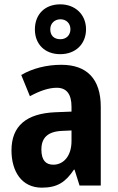

<svg xmlns="http://www.w3.org/2000/svg" viewBox="-20 -856 546 886"><path d="M258 -606C329 -606 377 -653 377 -721C377 -789 327 -836 258 -836C187 -836 141 -790 141 -720C141 -652 187 -606 258 -606ZM259 -675C228 -675 212 -693 212 -721C212 -748 232 -767 259 -767C286 -767 305 -748 305 -721C305 -693 285 -675 259 -675ZM263 -557C194 -557 129 -540 78 -510L118 -412C164 -437 205 -451 242 -451C287 -451 310 -422 310 -363V-341L234 -338C103 -332 33 -276 33 -162C33 -65 80 10 173 10C245 10 283 -16 321 -73H324L347 0H445V-363C445 -492 381 -557 263 -557ZM266 -252 310 -254V-205C310 -137 274 -96 226 -96C191 -96 171 -117 171 -166C171 -219 199 -249 266 -252Z"/></svg>

Font: Noto Sans Armenian Condensed
Style: Bold
Weight: 700
Width: 3
Designer: Monotype Design Team
Foundry: Monotype Imaging Inc.
Version: Version 2.008